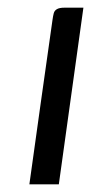

<svg xmlns="http://www.w3.org/2000/svg" viewBox="-20 -480 286 500"><path d="M56.5 0Q71.3 -106.9 86.4 -214.1Q101.5 -321.2 116.7 -428.1Q118.2 -438.7 120 -445.6Q121.8 -452.4 128.3 -456.2Q134.8 -460 147.8 -460H197.2L133.2 0Z"/></svg>

Font: Genos Thin
Style: Italic
Weight: 100
Italic angle: -8°
Designer: Robert E. Leuschke
Foundry: Robert E. Leuschke
Version: Version 1.010